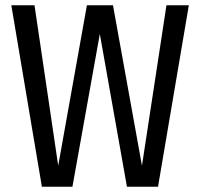

<svg xmlns="http://www.w3.org/2000/svg" viewBox="-20 -709 760 729"><path d="M697 -689 580 0H462L359 -580L255 0H139L23 -689H111L201 -80L310 -689H409L519 -80L612 -689Z"/></svg>

Font: Fira Sans Condensed
Style: Regular
Weight: 400
Width: 3
Designer: Carrois Corporate & Edenspiekermann AG
Foundry: Carrois Corporate GbR & Edenspiekermann AG
Version: Version 4.202;PS 004.202;hotconv 1.0.88;makeotf.lib2.5.64775